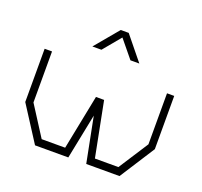

<svg xmlns="http://www.w3.org/2000/svg" viewBox="-122 -838 1025 976"><g transform="rotate(20 390.5 -350.0)"><path d="M619 0H439L391 -244L342 0H162L40 -190V-478H80V-202L183 -41H310L369 -337H413L471 -41H598L702 -202V-478H741V-190ZM371 -700H414L518 -572H470L392 -667L313 -572H264Z"/></g></svg>

Font: Turret Road Light
Style: Regular
Weight: 300
Designer: Noponies
Foundry: Noponies
Version: Version 1.001; ttfautohint (v1.8)